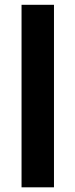

<svg xmlns="http://www.w3.org/2000/svg" viewBox="-20 -800 322 820"><path d="M72 0V-779.5H210.5V0Z"/></svg>

Font: Spline Sans SemiBold
Style: Regular
Weight: 600
Designer: Eben Sorkin, Mirko Velimirovic
Foundry: Sorkin Type
Version: Version 1.000; ttfautohint (v1.8.3)